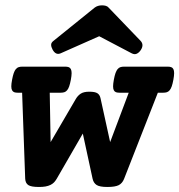

<svg xmlns="http://www.w3.org/2000/svg" viewBox="-20 -707 688 737"><path d="M212.9 -502.4Q193.8 -494.1 181.6 -517.1Q176.3 -526.9 176.3 -535.2Q176.3 -543.5 185.5 -550.3L343.3 -677.7Q355 -686.5 371.6 -686.5Q379.4 -686.5 386.2 -684.6Q393.1 -682.6 397 -677.7L519.5 -550.3Q533.7 -535.2 520.5 -515.1Q514.2 -505.4 505.4 -501Q496.6 -496.6 485.4 -502.4L360.8 -567.9ZM48.3 -351.1Q40 -351.1 34.7 -353Q29.3 -355 26.4 -360.4Q23.4 -365.7 23.4 -375.5Q23.4 -385.3 26.4 -400.9Q29.3 -416.5 32.7 -426.3Q36.1 -436 40.8 -441.7Q45.4 -447.3 51.5 -449.2Q57.6 -451.2 65.9 -451.2H230Q238.3 -451.2 243.7 -449.2Q249 -447.3 252 -441.7Q254.9 -436 254.9 -426.3Q254.9 -416.5 252 -400.9Q249 -385.3 245.6 -375.5Q242.2 -365.7 237.5 -360.4Q232.9 -355 226.8 -353Q220.7 -351.1 212.4 -351.1H170.9L174.3 -161.6L271 -327.1Q278.3 -339.8 289.8 -347.4Q301.3 -355 322.8 -355Q344.7 -355 353.8 -349.1Q362.8 -343.3 365.7 -330.6L402.8 -161.6L474.1 -351.1H439Q430.7 -351.1 425.3 -353Q419.9 -355 417 -360.4Q414.1 -365.7 414.1 -375.5Q414.1 -385.3 417 -400.9Q419.9 -416.5 423.3 -426.3Q426.8 -436 431.4 -441.7Q436 -447.3 442.1 -449.2Q448.2 -451.2 456.5 -451.2H623.5Q631.8 -451.2 637.2 -449.2Q642.6 -447.3 645.5 -441.7Q648.4 -436 648.4 -426.3Q648.4 -416.5 645.5 -400.9Q642.6 -385.3 639.2 -375.5Q635.7 -365.7 631.1 -360.4Q626.5 -355 620.4 -353Q614.3 -351.1 606 -351.1H585.9L456.5 -21Q449.7 -3.4 435.8 3.7Q421.9 10.7 392.1 10.7Q362.3 10.7 350.6 2.9Q338.9 -4.9 335.4 -21L297.9 -194.3L197.8 -21Q192.9 -12.7 187.3 -6.8Q181.6 -1 173.6 2.9Q165.5 6.8 154.8 8.8Q144 10.7 129.4 10.7Q99.6 10.7 88.6 3.4Q77.6 -3.9 76.7 -21L64.9 -351.1Z"/></svg>

Font: Courier Prime
Style: Bold Italic
Weight: 700
Monospace: yes
Designer: Alan Dague-Greene
Foundry: Quote-Unquote Apps
Version: Version 1.202